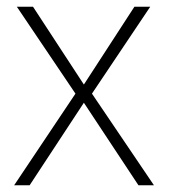

<svg xmlns="http://www.w3.org/2000/svg" viewBox="-20 -550 503 570"><path d="M204 -272 30 -530H78L229 -299L379 -530H426L253 -272L437 0H391L229 -245L68 0H22Z"/></svg>

Font: Noto Sans Disp ExtLt
Style: Regular
Weight: 200
Designer: Monotype Design Team
Foundry: Monotype Imaging Inc.
Version: Version 2.000;GOOG;noto-source:20170915:90ef993387c0